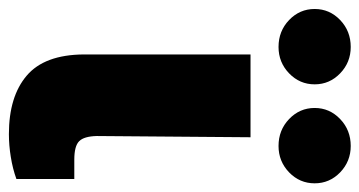

<svg xmlns="http://www.w3.org/2000/svg" viewBox="-247 -603 820 438"><g transform="rotate(90 163.0 -384.0)"><path d="M68.2 -545.5H257.1L254.3 -194.6Q255 -165.8 266 -154.7Q277 -143.5 308.2 -143.5H352.3V-11.4Q328.5 -2.8 301.8 1.4Q275.2 5.7 250 5.7Q164.4 5.7 116.7 -34.8Q68.9 -75.3 68.2 -164.8ZM51.1 -609.4Q14.9 -609.4 -10.3 -633.5Q-35.5 -657.7 -35.5 -691.8Q-35.5 -725.9 -10.3 -750Q14.9 -774.1 51.1 -774.1Q86.3 -774.1 111.3 -750Q136.4 -725.9 136.4 -691.8Q136.4 -657.7 111.3 -633.5Q86.3 -609.4 51.1 -609.4ZM277 -609.4Q240.8 -609.4 215.6 -633.5Q190.3 -657.7 190.3 -691.8Q190.3 -725.9 215.6 -750Q240.8 -774.1 277 -774.1Q312.1 -774.1 337.2 -750Q362.2 -725.9 362.2 -691.8Q362.2 -657.7 337.2 -633.5Q312.1 -609.4 277 -609.4Z"/></g></svg>

Font: Inter UI Black
Style: Regular
Weight: 900
Designer: Rasmus Andersson
Foundry: rsms
Version: 3.2;8d6f07862